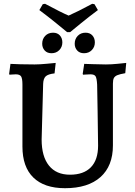

<svg xmlns="http://www.w3.org/2000/svg" viewBox="-20 -978 710 1010"><path d="M98 -207V-533Q98 -565 91 -576Q84 -587 63 -587Q53 -587 43 -586Q33 -585 30 -585L28 -589L35 -642Q48 -641 85 -640Q122 -639 162 -639Q188 -639 225 -642.5Q262 -646 273 -647L267 -592Q232 -588 220 -576Q208 -564 207 -537L199 -244Q199 -155 237.5 -107Q276 -59 348 -59Q420 -59 458 -98Q496 -137 496 -212Q495 -291 493.5 -391.5Q492 -492 491 -533Q489 -567 482.5 -577Q476 -587 456 -587Q445 -587 433 -586Q421 -585 417 -585L415 -589L423 -642Q435 -642 469 -640.5Q503 -639 537 -639Q566 -639 600 -642.5Q634 -646 644 -647L639 -593Q610 -588 597 -582.5Q584 -577 579 -567.5Q574 -558 574 -538V-213Q574 -105 508.5 -46.5Q443 12 322 12Q213 12 155.5 -44Q98 -100 98 -207ZM187 -925 205 -956 217 -958Q303 -912 341 -896Q387 -916 465 -958L477 -956L495 -925Q452 -893 407 -856.5Q362 -820 349 -809H333Q320 -820 275 -856.5Q230 -893 187 -925ZM202 -748Q202 -773 218 -789.5Q234 -806 259 -806Q282 -806 295 -791.5Q308 -777 308 -755Q308 -731 292 -714.5Q276 -698 251 -698Q228 -698 215 -712.5Q202 -727 202 -748ZM373 -748Q373 -773 389 -789.5Q405 -806 430 -806Q453 -806 466 -791.5Q479 -777 479 -755Q479 -731 463 -714.5Q447 -698 422 -698Q399 -698 386 -712.5Q373 -727 373 -748Z"/></svg>

Font: Alegreya Medium
Style: Regular
Weight: 500
Designer: Juan Pablo del Peral
Foundry: Huerta Tipografica
Version: Version 2.007; ttfautohint (v1.6)